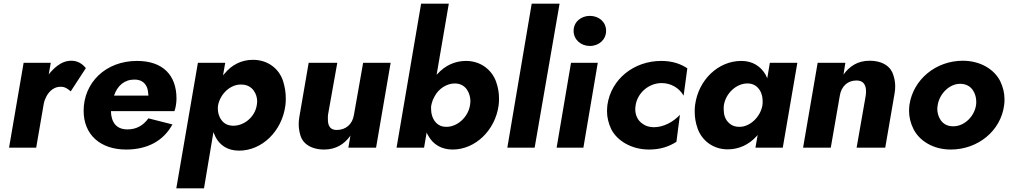

<svg xmlns="http://www.w3.org/2000/svg" viewBox="-20 -800 5470 1040"><path d="M255 -460H108L29 0H176L217 -238C220 -253 225 -266 232 -279C249 -310 276 -330 307 -330C308 -330 309 -330 310 -330C333 -330 348 -318 363 -305L445 -431C426 -455 400 -471 367 -471C340 -471 315 -462 291 -444C274 -431 258 -415 244 -397Z M663 10C780 10 866 -38 914 -126L784 -159C757 -122 721 -99 670 -99C626 -99 598 -120 587 -157C583 -170 581 -183 581 -198H925C932 -217 936 -245 936 -266C936 -393 862 -470 722 -470C551 -470 433 -351 433 -200C433 -70 524 10 663 10ZM597 -282 598 -283C616 -336 654 -369 708 -369C743 -369 764 -354 776 -327C781 -314 783 -299 784 -282Z M1085 220 1136 -84C1139 -76 1143 -68 1146 -61C1169 -14 1212 16 1275 16C1399 16 1508 -89 1526 -230C1528 -243 1528 -257 1528 -269C1528 -299 1523 -330 1513 -362C1492 -426 1433 -476 1350 -476C1286 -476 1234 -447 1197 -402C1194 -399 1191 -395 1188 -392L1200 -460H1052L935 220ZM1371 -231C1361 -165 1301 -119 1245 -119C1244 -119 1242 -119 1241 -119C1213 -120 1192 -131 1178 -152C1164 -172 1160 -194 1160 -211C1160 -217 1160 -223 1161 -229C1174 -295 1230 -342 1283 -342C1284 -342 1286 -342 1287 -342C1351 -342 1373 -286 1373 -252C1373 -245 1372 -238 1371 -231Z M1757 -180 1807 -460H1652L1601 -164C1599 -151 1598 -139 1598 -127C1598 -108 1601 -88 1607 -67C1619 -24 1663 10 1736 10C1800 10 1846 -20 1878 -65L1867 0H2017L2096 -460H1947L1897 -177C1889 -127 1853 -96 1804 -96C1754 -96 1756 -142 1756 -160C1756 -166 1756 -173 1757 -180Z M2411 -780H2261L2128 0H2277L2291 -82C2294 -75 2297 -69 2301 -63C2326 -18 2371 10 2432 10C2554 10 2663 -94 2681 -230C2683 -243 2683 -255 2683 -267C2683 -297 2678 -327 2667 -358C2644 -421 2585 -470 2504 -470C2443 -470 2390 -444 2350 -400C2348 -398 2346 -396 2345 -395ZM2526 -231C2516 -165 2457 -113 2399 -113C2398 -113 2396 -113 2395 -113C2353 -113 2325 -144 2317 -187C2316 -196 2315 -204 2315 -214C2315 -217 2315 -220 2315 -223L2318 -238C2321 -251 2326 -264 2333 -276C2355 -320 2401 -348 2443 -348C2509 -348 2528 -287 2528 -253C2528 -246 2527 -238 2526 -231Z M2860 -780 2728 0H2876L3011 -780Z M3087 -633C3087 -585 3127 -551 3175 -551C3224 -551 3263 -585 3263 -633C3263 -681 3224 -714 3175 -714C3127 -714 3087 -681 3087 -633ZM3073 -460 2995 0H3140L3218 -460Z M3423 -230C3433 -296 3493 -350 3564 -350C3613 -350 3658 -325 3683 -282L3703 -430C3667 -454 3622 -470 3562 -470C3414 -470 3290 -372 3270 -231C3269 -219 3268 -208 3268 -197C3268 -164 3276 -132 3291 -100C3323 -37 3401 10 3496 10C3559 10 3605 -7 3644 -32L3663 -178C3628 -141 3576 -111 3523 -111C3522 -111 3520 -111 3519 -111C3497 -112 3478 -117 3463 -128C3431 -148 3421 -181 3421 -209C3421 -216 3422 -223 3423 -230Z M4150 -460 4136 -376C4133 -383 4129 -390 4126 -397C4099 -442 4056 -470 3995 -470C3871 -470 3763 -368 3745 -231C3743 -218 3743 -206 3743 -194C3743 -164 3748 -134 3759 -103C3782 -40 3841 9 3922 9C3983 9 4037 -17 4077 -61C4079 -64 4081 -66 4084 -69L4072 0H4220L4299 -460ZM3901 -230C3911 -295 3969 -348 4028 -348C4030 -348 4031 -348 4032 -348C4060 -347 4081 -334 4095 -312C4109 -290 4111 -267 4111 -250C4111 -244 4111 -238 4110 -231C4099 -164 4040 -113 3987 -113C3986 -113 3984 -113 3983 -113C3963 -113 3946 -119 3933 -130C3905 -152 3900 -184 3900 -209C3900 -216 3900 -223 3901 -230Z M4669 -280 4620 0H4775L4826 -296C4828 -309 4829 -321 4829 -332C4829 -351 4826 -372 4819 -393C4807 -436 4765 -471 4690 -471C4626 -471 4581 -441 4549 -396L4559 -460H4409L4330 0H4480L4529 -282C4537 -332 4571 -364 4619 -364C4671 -364 4671 -318 4671 -303C4671 -296 4670 -288 4669 -280Z M4906 -231C4905 -220 4904 -210 4904 -200C4904 -166 4912 -133 4928 -101C4960 -37 5035 10 5130 10C5277 10 5401 -91 5419 -230C5421 -242 5421 -253 5421 -264C5421 -296 5413 -329 5398 -360C5366 -424 5291 -471 5195 -471C5050 -471 4926 -370 4906 -231ZM5059 -230C5069 -294 5124 -346 5180 -346C5182 -346 5183 -346 5184 -346C5248 -344 5268 -287 5268 -250C5268 -244 5268 -237 5267 -231C5257 -166 5201 -116 5145 -116C5143 -116 5142 -116 5141 -116C5078 -116 5057 -174 5057 -209C5057 -216 5058 -223 5059 -230Z"/></svg>

Font: Jost
Style: Bold Italic
Weight: 700
Italic angle: -5°
Version: Version 3.710